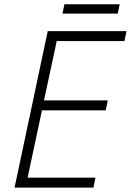

<svg xmlns="http://www.w3.org/2000/svg" viewBox="-20 -856 597 876"><path d="M46.4 0 197.8 -713.9H557.1L547.9 -668.5H238.8L180.7 -397.9H471.7L462.4 -352.5H171.4L106 -45.4H415.5L406.2 0ZM265.1 -793.9 273.9 -836.4H525.9L517.6 -793.9Z"/></svg>

Font: Open Sans Light
Style: Italic
Weight: 300
Italic angle: -12°
Designer: Monotype Design Team
Foundry: Monotype Imaging Inc.
Version: Version 3.003; ttfautohint (v1.8.4)